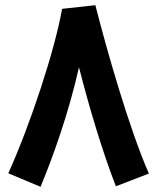

<svg xmlns="http://www.w3.org/2000/svg" viewBox="-20 -699 605 739"><path d="M136 20C184 -95 244 -263 284 -440C324 -283 375 -113 426 18L553 -31C476 -207 391 -507 347 -679L219 -665C191 -506 98 -223 12 -32Z"/></svg>

Font: Noto Sans Arabic UI Cn
Style: Bold
Weight: 700
Width: 3
Designer: Monotype Design Team, Nadine Chahine and Nizar Qandah
Foundry: Monotype Imaging Inc.
Version: Version 2.010